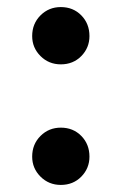

<svg xmlns="http://www.w3.org/2000/svg" viewBox="-20 -510 344 543"><path d="M152 13Q118 13 94.5 -10.5Q71 -34 71 -67Q71 -102 94.5 -125.5Q118 -149 152 -149Q187 -149 210 -125.5Q233 -102 233 -67Q233 -34 210 -10.5Q187 13 152 13ZM152 -328Q118 -328 94.5 -351.5Q71 -375 71 -408Q71 -443 94.5 -466.5Q118 -490 152 -490Q187 -490 210 -466.5Q233 -443 233 -408Q233 -375 210 -351.5Q187 -328 152 -328Z"/></svg>

Font: Source Serif 4 SmText Semibold
Style: Regular
Weight: 600
Designer: Frank Grießhammer
Foundry: Adobe
Version: Version 4.005;hotconv 1.1.0;makeotfexe 2.6.0